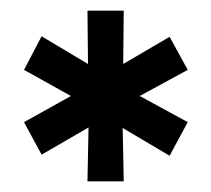

<svg xmlns="http://www.w3.org/2000/svg" viewBox="-20 -740 396 360"><path d="M144 -720H212L211 -620L298 -671L332 -609L242 -560L332 -511L298 -448L210 -500L212 -400H144L146 -501L58 -450L25 -511L113 -560L25 -609L58 -672L145 -620Z"/></svg>

Font: Gontserrat Medium
Style: Regular
Weight: 500
Designer: Julieta Ulanovsky
Foundry: Julieta Ulanovsky
Version: Version 6.001